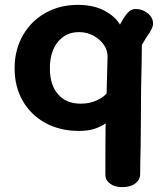

<svg xmlns="http://www.w3.org/2000/svg" viewBox="-20 -532 685 789"><path d="M596 -400Q593 -396 583 -380.5Q573 -365 563 -347L562 -274Q559 -169 559 -41L558 69Q556 143 556 183Q556 206 536.5 221.5Q517 237 483 237Q451 237 432 222.5Q413 208 413 186Q413 54 414 -25Q392 -10 366.5 -2Q341 6 304 6Q227 6 167 -26.5Q107 -59 73.5 -117.5Q40 -176 40 -251Q40 -327 74 -386.5Q108 -446 167 -479Q226 -512 300 -512Q364 -512 408.5 -488.5Q453 -465 473 -431Q476 -437 488 -457Q500 -476 511 -485.5Q522 -495 539 -495Q565 -495 587 -477.5Q609 -460 609 -435Q609 -421 596 -400ZM422 -299Q422 -340 386.5 -370Q351 -400 304 -400Q251 -400 218 -360Q185 -320 185 -251Q185 -183 218.5 -144.5Q252 -106 312 -106Q349 -106 377.5 -119.5Q406 -133 418 -148Z"/></svg>

Font: Mali
Style: Bold
Weight: 700
Designer: Kitiyaporn Chalermlarp | Katatrad Aksorn Co.,Ltd.
Foundry: Cadson Demak Co.,Ltd.
Version: Version 1.000; ttfautohint (v1.6)